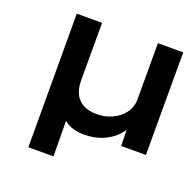

<svg xmlns="http://www.w3.org/2000/svg" viewBox="-123 -648 922 927"><g transform="rotate(20 338.5 -184.0)"><path d="M118 159 117 -527H247V-231Q247 -193 260 -164.5Q273 -136 301 -120Q329 -104 373 -104Q408 -104 437.5 -115Q467 -126 488.5 -144Q510 -162 522 -186Q534 -210 534 -238V-527H664V0H537L535 -99L560 -123Q541 -83 512 -53.5Q483 -24 441.5 -7Q400 10 345 10Q326 10 303.5 5Q281 0 262.5 -10.5Q244 -21 235 -36L245 -63L247 159Z"/></g></svg>

Font: Lexend Giga Medium
Style: Regular
Weight: 500
Designer: Bonnie Shaver-Troup, Thomas Jockin
Foundry: Lexend
Version: Version 1.007